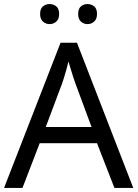

<svg xmlns="http://www.w3.org/2000/svg" viewBox="-20 -928 679 948"><path d="M545 0 459 -221H176L91 0H0L279 -717H360L638 0ZM352 -517Q349 -525 342 -546Q335 -567 328.5 -589.5Q322 -612 318 -624Q313 -604 307.5 -583.5Q302 -563 296.5 -546Q291 -529 287 -517L206 -301H432ZM178 -859Q178 -885 192 -896.5Q206 -908 225 -908Q244 -908 258 -896.5Q272 -885 272 -859Q272 -834 258 -821.5Q244 -809 225 -809Q206 -809 192 -821.5Q178 -834 178 -859ZM366 -859Q366 -885 379.5 -896.5Q393 -908 412 -908Q431 -908 445 -896.5Q459 -885 459 -859Q459 -834 445 -821.5Q431 -809 412 -809Q393 -809 379.5 -821.5Q366 -834 366 -859Z"/></svg>

Font: Noto Sans Oriya
Style: Regular
Weight: 400
Designer: Amélie Bonet and Sol Matas
Foundry: Google LLC
Version: Version 2.006